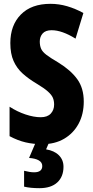

<svg xmlns="http://www.w3.org/2000/svg" viewBox="-20 -744 485 1004"><path d="M418 -213Q418 -147 391 -97Q364 -47 315.5 -18.5Q267 10 201 10Q155 10 114 0.5Q73 -9 30 -32V-186Q70 -160 113.5 -145.5Q157 -131 193 -131Q228 -131 245.5 -150Q263 -169 263 -197Q263 -217 256.5 -232.5Q250 -248 230.5 -265.5Q211 -283 171 -307Q129 -332 98.5 -359.5Q68 -387 51 -425Q34 -463 34 -519Q34 -612 89 -668Q144 -724 244 -724Q288 -724 331 -711.5Q374 -699 416 -676L375 -542Q304 -586 250 -586Q218 -586 203 -569Q188 -552 188 -527Q188 -505 195 -489Q202 -473 223 -457Q244 -441 285 -417Q350 -377 384 -330Q418 -283 418 -213ZM312 128Q312 180 279.5 210Q247 240 186 240Q139 240 106 232V149Q137 157 158 157Q201 157 201 124Q201 105 182.5 94.5Q164 84 132 82L167 0H237L221 37Q264 44 288 68Q312 92 312 128Z"/></svg>

Font: Noto Sans Myanmar UI ExtraCondensed ExtraBold
Style: Regular
Weight: 800
Width: 2
Designer: Monotype Design Team
Foundry: Monotype Imaging Inc.
Version: Version 2.103; ttfautohint (v1.8.4.7-5d5b)